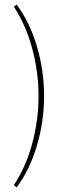

<svg xmlns="http://www.w3.org/2000/svg" viewBox="-20 -700 257 832"><path d="M40 102Q92 24 119.5 -77.5Q147 -179 147 -284Q147 -388 119.5 -490Q92 -592 40 -671L52 -680Q108 -606 139.5 -500.5Q171 -395 171 -284Q171 -173 139.5 -67.5Q108 38 52 112Z"/></svg>

Font: Grenze Thin
Style: Regular
Weight: 250
Designer: Renata Polastri
Foundry: Omnibus-Type
Version: Version 1.002; ttfautohint (v1.8)